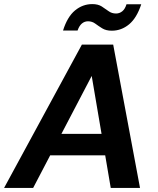

<svg xmlns="http://www.w3.org/2000/svg" viewBox="-42 -918 773 938"><path d="M-22 0 358 -700H511L642 0H499L406 -547L120 0ZM116 -159 170 -264H532L548 -159ZM266 -769Q287 -836 324.5 -867Q362 -898 409 -898Q437 -898 455 -886.5Q473 -875 488.5 -863.5Q504 -852 525 -852Q542 -852 555.5 -863Q569 -874 576 -897H648Q626 -830 588.5 -799Q551 -768 504 -768Q476 -768 457.5 -779.5Q439 -791 423.5 -802.5Q408 -814 388 -814Q371 -814 358 -803Q345 -792 337 -769Z"/></svg>

Font: DM Sans 11pt
Style: Bold Italic
Weight: 700
Italic angle: -10°
Version: Version 4.004;gftools[0.9.30]